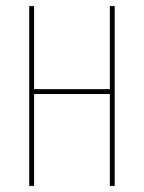

<svg xmlns="http://www.w3.org/2000/svg" viewBox="-20 -611 473 631"><path d="M76 0V-591H92V-318H341V-591H357V0H341V-302H92V0Z"/></svg>

Font: Alumni Sans Pinstripe
Style: Regular
Weight: 400
Designer: Robert E. Leuschke
Foundry: Robert E. Leuschke
Version: Version 1.010; ttfautohint (v1.8.4.7-5d5b)